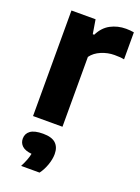

<svg xmlns="http://www.w3.org/2000/svg" viewBox="-151 -621 684 935"><g transform="rotate(20 190.5 -153.0)"><path d="M54 0V-547H179L191 -474H198.5Q219.5 -516.5 255.5 -535.5Q291.5 -554.5 335 -554.5Q346 -554.5 356.8 -553.5Q367.5 -552.5 376 -551V-411Q364 -413.5 350.8 -414.2Q337.5 -415 325.5 -415Q291 -415 258 -401.2Q225 -387.5 206.5 -362V0ZM82.5 248Q104.5 205.5 110 175.5Q76 172 60.2 157.2Q44.5 142.5 44.5 120Q44.5 94 65 79Q85.5 64 130 64Q175 64 195.8 83.2Q216.5 102.5 216.5 138Q216.5 164.5 205.8 195Q195 225.5 178 248Z"/></g></svg>

Font: Encode Sans SemiCondensed SemiCondensed
Style: Bold
Weight: 700
Width: 4
Designer: Multiple Designers
Foundry: Impallari Type
Version: Version 3.000; ttfautohint (v1.8.3) -l 8 -r 50 -G 200 -x 14 